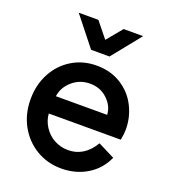

<svg xmlns="http://www.w3.org/2000/svg" viewBox="-147 -900 907 1028"><g transform="rotate(20 307.0 -386.0)"><path d="M40 -271Q40 -354 75.5 -420Q111 -486 173 -523.5Q235 -561 312 -561Q392 -561 452 -523.5Q512 -486 543.5 -424Q575 -362 575 -292Q575 -268 568 -232H158Q160 -194 182.5 -158.5Q205 -123 241.5 -103Q278 -83 321 -83Q413 -83 468 -175L563 -127Q532 -57 467.5 -17.5Q403 22 320 22Q241 22 177 -16.5Q113 -55 76.5 -121.5Q40 -188 40 -271ZM454 -332Q452 -381 411.5 -419.5Q371 -458 312 -458Q254 -458 211.5 -421Q169 -384 162 -332ZM124 -794H236L307 -706L380 -794H491L359 -630H254Z"/></g></svg>

Font: BLUETTI 2.0 Medium
Style: Italic
Weight: 500
Designer: Stijn de Vries
Foundry: tokotype
Version: Version 2.005;October 31, 2023;FontCreator 14.0.0.2814 64-bi